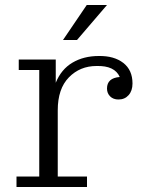

<svg xmlns="http://www.w3.org/2000/svg" viewBox="-20 -748 593 768"><path d="M232 -588 327 -728H408L288 -588ZM46 0V-42H137V-468H55V-510H203V-417Q225 -471 270 -497.5Q315 -524 375 -524Q436 -525 473 -496.5Q510 -468 510 -414Q510 -385 494.5 -367.5Q479 -350 454 -350Q433 -350 420.5 -362.5Q408 -375 408 -394Q408 -436 459 -440Q439 -486 366 -484Q300 -484 255.5 -438.5Q211 -393 211 -307V-42H328V0Z"/></svg>

Font: Montagu Slab 16pt Light
Style: Regular
Weight: 300
Designer: Florian Karsten
Foundry: Florian Karsten
Version: Version 1.000; ttfautohint (v1.8.3)